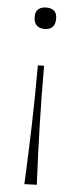

<svg xmlns="http://www.w3.org/2000/svg" viewBox="-54 -576 321 802"><g transform="rotate(5 107.0 -174.5)"><path d="M107 -456Q87 -456 74.5 -467.2Q62 -478.5 62 -504Q62 -526 74.5 -536Q87 -546 107 -546Q152 -546 152 -504Q152 -478.5 140 -467.2Q128 -456 107 -456ZM80 197Q86 74 89.5 -51Q93 -176 93 -302L119 -303Q119 -176.5 122.5 -52.2Q126 72 132 195Z"/></g></svg>

Font: Commissioner Flair Thin
Style: Regular
Weight: 100
Designer: Kostas Bartsokas
Foundry: Kostas Bartsokas
Version: Version 1.000; ttfautohint (v1.8.3)